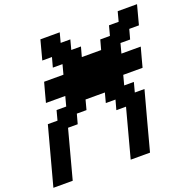

<svg xmlns="http://www.w3.org/2000/svg" viewBox="-149 -1021 1158 1167"><g transform="rotate(-20 429.5 -437.5)"><path d="M500 0H625Q641.6 -62.5 675 -187.5Q708.5 -312.5 725.6 -375H663.1L679.7 -437.5H617.2L633.8 -500H758.8Q764.2 -520.5 775.4 -562.3Q786.6 -604 792.5 -625H667.5L684.1 -687.5H746.6L763.7 -750H826.2Q831.5 -770.5 842.8 -812.5Q854 -854.5 859.4 -875H734.4L717.8 -812.5H655.3L638.7 -750H576.2L559.1 -687.5H434.1L451.2 -750H388.7L405.3 -812.5H342.8L359.4 -875H234.4Q229 -854 217.8 -812.5Q206.5 -771 201.2 -750H263.7L246.6 -687.5H309.1L292.5 -625H167.5Q161.6 -604 150.4 -562.3Q139.2 -520.5 133.8 -500H258.8L242.2 -437.5H179.7L163.1 -375H100.6Q84 -312.5 50.3 -187.5Q16.6 -62.5 0 0H125L208.5 -312.5H271L288.1 -375H350.6L367.2 -437.5H492.2L475.6 -375H538.1L521 -312.5H583.5Z"/></g></svg>

Font: Faithful 32x
Style: Oblique
Weight: 400
Foundry: Faithful Resource Pack
Version: Version 1.0; January 27, 2023